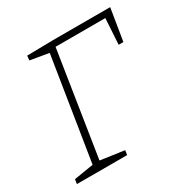

<svg xmlns="http://www.w3.org/2000/svg" viewBox="-128 -629 710 735"><g transform="rotate(-30 227.5 -261.5)"><path d="M231 -20 228 0H6L9 -20L95 -34L167 -487L85 -501L87 -521L202 -523H455L432 -382H411L418 -496H198L126 -35Z"/></g></svg>

Font: Bitter ExtraLight
Style: Italic
Weight: 200
Italic angle: -9°
Designer: Sol Matas, and Bitter project Authors
Foundry: Sol Matas
Version: Version 2.001